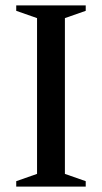

<svg xmlns="http://www.w3.org/2000/svg" viewBox="-20 -690 377 710"><path d="M297 -20V0H40V-20L117 -47V-623L40 -650V-670H297V-650L220 -623V-47Z"/></svg>

Font: Newsreader Text Medium
Style: Regular
Weight: 500
Designer: Hugues Gentile
Foundry: Production Type
Version: Version 1.002